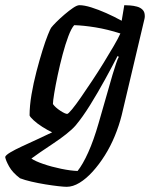

<svg xmlns="http://www.w3.org/2000/svg" viewBox="-87 -520 602 740"><path d="M170 200Q160 200 137.5 197.5Q115 195 87.5 190.5Q60 186 34 180Q8 174 -10 167Q-39 145 -52 121.5Q-65 98 -67 85Q-65 78 -47.5 67.5Q-30 57 -3 44.5Q24 32 54.5 18Q85 4 114 -10Q95 -19 75.5 -31.5Q56 -44 42.5 -56.5Q29 -69 27 -75Q27 -112 34.5 -156Q42 -200 53.5 -244Q65 -288 76.5 -325Q88 -362 97.5 -385.5Q107 -409 110 -413Q116 -421 130 -435Q144 -449 161.5 -464Q179 -479 194.5 -489.5Q210 -500 219 -500Q238 -500 265 -491.5Q292 -483 322.5 -469.5Q353 -456 382 -440L392 -500Q401 -500 414.5 -499Q428 -498 441 -494.5Q454 -491 462.5 -482.5Q471 -474 471 -459Q471 -458 471 -454.5Q471 -451 470 -448L382 -76Q372 -36 355.5 4Q339 44 317 79Q295 114 270 141.5Q245 169 219.5 184.5Q194 200 170 200ZM212 139Q232 114 253 67.5Q274 21 293 -45L347 -233Q354 -256 360.5 -275.5Q367 -295 371 -301L366 -304Q346 -265 318 -214Q290 -163 260.5 -115.5Q231 -68 204 -36Q191 -21 167.5 -2.5Q144 16 117.5 33.5Q91 51 68.5 66.5Q46 82 34 91Q48 101 80 112Q112 123 148.5 130.5Q185 138 212 139ZM172 -81Q176 -81 190.5 -98.5Q205 -116 225 -145Q245 -174 268 -208.5Q291 -243 312.5 -278Q334 -313 351.5 -343Q369 -373 377 -391Q327 -407 281 -414.5Q235 -422 199 -423Q188 -411 176.5 -380.5Q165 -350 154.5 -310.5Q144 -271 135.5 -231Q127 -191 122 -160.5Q117 -130 117 -119Q126 -106 145 -93.5Q164 -81 172 -81Z"/></svg>

Font: Texturina Medium
Style: Italic
Weight: 500
Italic angle: -11°
Designer: Guillermo Torres Carreño
Foundry: Omnibus-Type
Version: Version 1.002